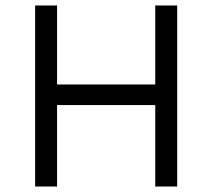

<svg xmlns="http://www.w3.org/2000/svg" viewBox="-20 -680 774 700"><path d="M546 -660V0H626V-660ZM108 -660V0H188V-660ZM150 -372V-297H583V-372Z"/></svg>

Font: WorkSans-Regular
Style: Regular
Weight: 500
Designer: Wei Huang
Foundry: Wei Huang
Version: ""